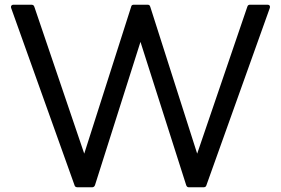

<svg xmlns="http://www.w3.org/2000/svg" viewBox="-20 -771 1194 816"><path d="M371 25C377 25 382 22 384 15L577 -593L771 15C773 22 777 25 783 25H845C851 25 856 22 857 17L1127 -738C1129 -746 1125 -751 1117 -751H1043C1037 -751 1033 -749 1031 -742L818 -118L619 -741C617 -749 613 -751 607 -751H549C543 -751 538 -749 537 -741L338 -118L126 -742C124 -749 119 -751 113 -751H37C30 -751 25 -746 27 -738L297 17C298 22 303 25 310 25Z"/></svg>

Font: LINE Seed JP App_OTF Regular
Style: Regular
Weight: 400
Designer: LY Corporation & Fontrix & Fontworks
Version: Version 1.002